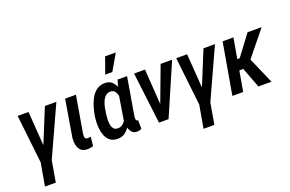

<svg xmlns="http://www.w3.org/2000/svg" viewBox="-116 -1216 2806 1856"><g transform="rotate(-20 1286.5 -288.0)"><path d="M233.4 -52.7 189 203.6H77.6L122.6 -52.7ZM181.6 -132.8 343.3 -528.3H461.4L220.2 0H144ZM174.8 -528.3 204.1 -118.2 192.4 0H122.1L63 -528.3Z M551.3 -528.3H662.6L598.1 -150.4Q596.7 -137.7 596.9 -125Q597.2 -112.3 603.3 -103.3Q609.4 -94.2 625 -94.2Q633.8 -94.2 642.1 -95.5Q650.4 -96.7 658.2 -97.7L648.9 -5.4Q633.8 0.5 617.7 2.9Q601.6 5.4 585.4 4.9Q543 4.4 521 -17.6Q499 -39.6 491.5 -73.5Q483.9 -107.4 487.3 -143.6Z M760.3 -244.1 761.2 -254.9Q766.6 -296.9 779.8 -346.4Q793 -396 816.4 -440.7Q839.8 -485.4 877.2 -512.7Q914.6 -540 968.3 -538.6Q1004.9 -537.1 1028.8 -518.3Q1052.7 -499.5 1066.4 -469.7Q1080.1 -439.9 1085.7 -405Q1091.3 -370.1 1091.8 -335.9Q1092.3 -301.8 1090.3 -274.9L1086.9 -247.1Q1080.6 -209.5 1067.4 -164.6Q1054.2 -119.6 1031.7 -79.1Q1009.3 -38.6 975.3 -13.2Q941.4 12.2 894 10.7Q845.2 9.3 816.4 -16.1Q787.6 -41.5 774.2 -80.8Q760.7 -120.1 758.3 -163.6Q755.9 -207 760.3 -244.1ZM873 -254.9 872.1 -244.6Q870.1 -225.6 868.7 -199Q867.2 -172.4 871.3 -146.7Q875.5 -121.1 889.2 -103.3Q902.8 -85.4 931.2 -84.5Q960 -83 981 -98.9Q1002 -114.7 1016.6 -139.6Q1031.2 -164.6 1040 -192.1Q1048.8 -219.7 1053.7 -242.7L1057.1 -275.4Q1058.6 -293.5 1057.9 -321Q1057.1 -348.6 1051 -376.2Q1044.9 -403.8 1030 -422.9Q1015.1 -441.9 988.8 -442.9Q956.1 -444.3 934.8 -424.6Q913.6 -404.8 900.9 -374Q888.2 -343.3 882.1 -310.8Q876 -278.3 873 -254.9ZM1091.3 -528.3H1188.5L1125.5 -157.7Q1124.5 -153.3 1123 -143.1Q1121.6 -132.8 1121.3 -120.8Q1121.1 -108.9 1124 -100.6Q1127 -92.3 1135.3 -91.8Q1137.7 -91.3 1139.4 -91.8Q1141.1 -92.3 1143.1 -92.8L1144.5 -2.9Q1132.8 3.4 1120.8 6.6Q1108.9 9.8 1095.7 9.3Q1066.9 9.3 1050 -6.1Q1033.2 -21.5 1024.7 -44.7Q1016.1 -67.9 1013.7 -93.5Q1011.2 -119.1 1012.7 -141.1L1058.1 -421.4ZM995.1 -613.8 1054.2 -780.3H1164.6L1067.9 -613.8Z M1373 -99.1 1533.7 -528.3H1651.9L1423.3 0H1350.1ZM1373 -528.3 1402.8 -87.4 1394 0H1324.7L1260.7 -528.3Z M1864.7 -52.7 1820.3 203.6H1709L1753.9 -52.7ZM1813 -132.8 1974.6 -528.3H2092.8L1851.6 0H1775.4ZM1806.2 -528.3 1835.4 -118.2 1823.7 0H1753.4L1694.3 -528.3Z M2282.7 -528.3 2190.9 0H2079.6L2171.4 -528.3ZM2573.2 -528.3 2314 -209H2201.7L2205.1 -318.4H2271L2428.2 -528.3ZM2347.2 0 2258.8 -233.9 2352.1 -297.9 2481.9 0Z"/></g></svg>

Font: Roboto Condensed Medium
Style: Italic
Weight: 500
Italic angle: -12°
Designer: Christian Robertson
Foundry: Google
Version: Version 3.0; 2020